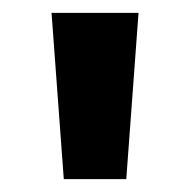

<svg xmlns="http://www.w3.org/2000/svg" viewBox="-20 -734 295 298"><path d="M195 -714 176 -456H79L60 -714Z"/></svg>

Font: Noto Sans Gujarati SemiCondensed
Style: Bold
Weight: 700
Width: 4
Designer: Jelle Bosma - Monotype Design Team, Universal Thirst
Foundry: Monotype Imaging Inc.
Version: Version 2.106; ttfautohint (v1.8.4.7-5d5b)